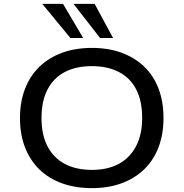

<svg xmlns="http://www.w3.org/2000/svg" viewBox="-20 -961 947 990"><path d="M454 9Q369 9 300.5 -15.5Q232 -40 183.5 -87Q135 -134 109 -201Q83 -268 83 -352Q83 -436 109 -503Q135 -570 183.5 -617Q232 -664 300.5 -689Q369 -714 454 -714Q539 -714 607 -689Q675 -664 723.5 -617.5Q772 -571 797.5 -504Q823 -437 823 -353Q823 -269 797.5 -202Q772 -135 723.5 -88Q675 -41 607 -16Q539 9 454 9ZM454 -85Q535 -85 592.5 -116Q650 -147 681.5 -207Q713 -267 713 -353Q713 -440 682.5 -499.5Q652 -559 593.5 -589.5Q535 -620 454 -620Q372 -620 314 -589.5Q256 -559 225 -499.5Q194 -440 194 -352Q194 -266 225 -206.5Q256 -147 314 -116Q372 -85 454 -85ZM496 -765 359 -941H468L563 -765ZM343 -765 198 -941H305L409 -765Z"/></svg>

Font: Nunito Sans 7pt SemiExpanded Medium
Style: Regular
Weight: 500
Width: 6
Designer: Vernon Adams
Foundry: Vernon Adams
Version: Version 3.101;gftools[0.9.27]